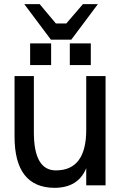

<svg xmlns="http://www.w3.org/2000/svg" viewBox="-20 -889 578 924"><path d="M249 -776 171 -869H97L225 -698H323L451 -869H379L299 -776ZM316 -680V-576H417V-680ZM125 -680V-576H226V-680ZM143 -523H50V-232Q50 13 241 15Q357 15 395 -80V3H488V-523H395V-264Q395 -69 249 -69Q143 -69 143 -252Z"/></svg>

Font: Sawarabi Gothic
Style: Regular
Weight: 400
Designer: mshio (mshio@users.sourceforge.jp)
Version: Version 20141215